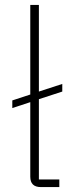

<svg xmlns="http://www.w3.org/2000/svg" viewBox="-20 -760 301 780"><path d="M221 0H146Q103 0 103 -42V-345L30 -321V-352L103 -376V-740H138V-388L233 -419V-388L138 -357V-31H221Z"/></svg>

Font: IBM Plex Sans Hebrew ExtLt
Style: Regular
Weight: 200
Designer: Mike Abbink, Paul van der Laan, Pieter van Rosmalen, Yanek Iontef
Foundry: Bold Monday
Version: Version 1.3